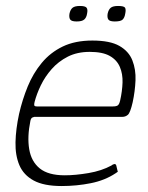

<svg xmlns="http://www.w3.org/2000/svg" viewBox="-20 -619 495 644"><path d="M44 -237Q55 -285 73 -329Q91 -373 120 -408Q149 -443 190.5 -463Q232 -483 290 -483Q349 -483 380.5 -465Q412 -447 424 -416.5Q436 -386 434.5 -349.5Q433 -313 425 -276Q417 -241 409 -234Q401 -227 390 -227H95Q94 -227 89 -225Q84 -223 82 -214Q71 -160 78 -118.5Q85 -77 113.5 -54Q142 -31 197 -31Q233 -31 277 -38.5Q321 -46 354 -64Q357 -67 362.5 -68.5Q368 -70 370 -64L374 -47Q376 -44 374.5 -42.5Q373 -41 368 -38Q332 -14 284.5 -4.5Q237 5 187 5Q127 5 93 -13.5Q59 -32 45 -65Q31 -98 32 -142Q33 -186 44 -237ZM383 -282Q390 -313 391 -342Q392 -371 382 -394.5Q372 -418 348 -431.5Q324 -445 281 -445Q239 -445 207.5 -429Q176 -413 153.5 -387.5Q131 -362 117 -333Q103 -304 96 -277Q94 -269 95 -265.5Q96 -262 104 -262Q168 -262 231.5 -262Q295 -262 359 -262Q370 -262 375 -265.5Q380 -269 383 -282ZM272 -573Q270 -560 262.5 -553.5Q255 -547 237 -547Q220 -547 215.5 -553.5Q211 -560 213 -573Q216 -587 223.5 -593Q231 -599 248 -599Q266 -599 270.5 -593Q275 -587 272 -573ZM400 -573Q398 -560 391.5 -553.5Q385 -547 365 -547Q348 -547 343.5 -553.5Q339 -560 341 -573Q344 -587 351.5 -593Q359 -599 376 -599Q396 -599 399.5 -593Q403 -587 400 -573Z"/></svg>

Font: Glory Thin ExtraLight
Style: Italic
Weight: 250
Italic angle: -12°
Version: Version 1.011